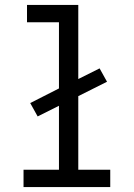

<svg xmlns="http://www.w3.org/2000/svg" viewBox="-20 -755 540 775"><path d="M75 0V-70H218V-328L132 -285L102 -339L218 -398V-665H89V-735H296V-436L382 -479L412 -425L296 -367V-70H425V0Z"/></svg>

Font: Iosevka Custom
Style: Regular
Weight: 400
Monospace: yes
Designer: Belleve Invis
Foundry: Belleve Invis
Version: Version 32.5.0; ttfautohint (v1.8.4)